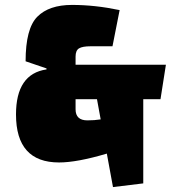

<svg xmlns="http://www.w3.org/2000/svg" viewBox="-20 -645 704 780"><path d="M439 115 414 -21Q293 15 220 15Q45 15 45 -180Q45 -345 169 -363V-367L84 -396Q84 -529 131.5 -577Q179 -625 272.5 -625Q366 -625 466 -604L437 -457H348Q315 -457 301 -448.5Q287 -440 287 -415V-382H654L632 -242H562V100ZM335 -156Q364 -156 389 -160L374 -242H287V-201Q287 -156 335 -156Z"/></svg>

Font: Myanmar Thuriya
Style: Regular
Weight: 400
Designer: Danh Hong
Foundry: Google Inc.
Version: Version 2.00 November 23, 2015